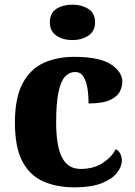

<svg xmlns="http://www.w3.org/2000/svg" viewBox="-20 -794 581 824"><path d="M300 10Q223 10 165.5 -15.5Q108 -41 76 -101.5Q44 -162 44 -267Q44 -375 77.5 -437Q111 -499 168.5 -524.5Q226 -550 297 -550Q408 -550 456.5 -517.5Q505 -485 505 -444Q505 -423 494.5 -401.5Q484 -380 452.5 -365Q421 -350 360 -350Q360 -386 355 -416.5Q350 -447 337.5 -466Q325 -485 303 -485Q278 -485 259.5 -465.5Q241 -446 231 -398.5Q221 -351 221 -268Q221 -168 246 -118.5Q271 -69 326 -69Q381 -69 420 -94Q459 -119 477 -154Q491 -146 497 -132.5Q503 -119 503 -105Q503 -80 482.5 -53Q462 -26 417 -8Q372 10 300 10ZM291 -622Q250 -622 222 -641Q194 -660 194 -698Q194 -738 222 -756Q250 -774 291 -774Q330 -774 359 -756Q388 -738 388 -698Q388 -660 359 -641Q330 -622 291 -622Z"/></svg>

Font: Noto Serif Sinhala ExtraBold
Style: Regular
Weight: 800
Designer: Jelle Bosma - Monotype Design Team
Foundry: Monotype Imaging Inc.
Version: Version 2.007; ttfautohint (v1.8.4.7-5d5b)